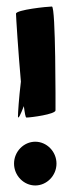

<svg xmlns="http://www.w3.org/2000/svg" viewBox="-20 -558 236 588"><path d="M23 -57C23 -20 53 10 88 10C123 10 153 -20 153 -57C153 -94 123 -124 88 -124C53 -124 23 -94 23 -57ZM29 -516C29 -508 36 -397 44 -308C38 -259 35 -212 35 -202C35 -190 43 -207 53 -233C56 -211 58 -198 61 -198C74 -198 150 -208 150 -220C150 -233 151 -538 139 -538C126 -538 29 -528 29 -516Z"/></svg>

Font: Ampere
Style: SuCnd
Weight: 400
Version: Version 1